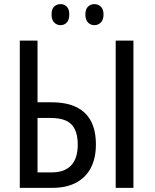

<svg xmlns="http://www.w3.org/2000/svg" viewBox="-20 -911 754 931"><path d="M76 0V-714H162V-415H228Q304 -415 351.5 -391Q399 -367 422 -322Q445 -277 445 -210Q445 -145 421 -98Q397 -51 349.5 -25.5Q302 0 233 0ZM230 -75Q293 -75 325 -109Q357 -143 357 -210Q357 -255 343 -284Q329 -313 300 -326Q271 -339 226 -339H162V-75ZM541 0V-714H627V0ZM230 -841Q230 -867 242.5 -879Q255 -891 274 -891Q292 -891 304 -878.5Q316 -866 316 -841Q316 -815 304 -802Q292 -789 274 -789Q255 -789 242.5 -802Q230 -815 230 -841ZM394 -841Q394 -867 407 -879Q420 -891 437 -891Q456 -891 469 -878.5Q482 -866 482 -841Q482 -815 469 -802Q456 -789 438 -789Q419 -789 406.5 -802Q394 -815 394 -841Z"/></svg>

Font: Noto Sans Display Condensed
Style: Regular
Weight: 400
Width: 3
Designer: Monotype Design Team
Foundry: Monotype Imaging Inc.
Version: Version 2.003